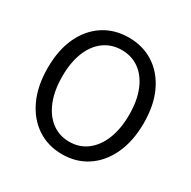

<svg xmlns="http://www.w3.org/2000/svg" viewBox="-168 -908 1077 1084"><g transform="rotate(30 371.0 -366.0)"><path d="M371 13.4Q279.2 13.4 208.6 -33.4Q138 -80.2 98 -166.2Q58.1 -252.2 58.1 -369.3Q58.1 -487 98 -571.3Q138 -655.6 208.6 -701Q279.2 -746.4 371 -746.4Q463.3 -746.4 533.7 -700.8Q604.1 -655.2 644 -571.1Q684 -487 684 -369.3Q684 -252.2 644 -166.2Q604.1 -80.2 533.7 -33.4Q463.3 13.4 371 13.4ZM371 -68Q437.1 -68 486 -105.3Q535 -142.5 562.1 -210.1Q589.2 -277.8 589.2 -369.3Q589.2 -460.8 562.1 -527.3Q535 -593.7 486 -629.5Q437.1 -665.4 371 -665.4Q305.6 -665.4 256.3 -629.5Q207.1 -593.7 180.2 -527.3Q153.3 -460.8 153.3 -369.3Q153.3 -277.8 180.2 -210.1Q207.1 -142.5 256.3 -105.3Q305.6 -68 371 -68Z"/></g></svg>

Font: Noto Sans HK Thin
Style: Regular
Weight: 100
Designer: Ryoko NISHIZUKA 西塚涼子 (kana, bopomofo & ideographs); Paul D. Hunt (Latin, Greek & Cyrillic); Sandoll Communications 산돌커뮤니
Foundry: Adobe
Version: Version 2.004-H2;hotconv 1.0.118;makeotfexe 2.5.65603